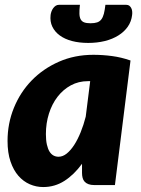

<svg xmlns="http://www.w3.org/2000/svg" viewBox="-20 -748 570 776"><path d="M10.5 0ZM444.5 0H361.5Q347 0 337.2 -3.8Q327.5 -7.5 321.8 -14Q316 -20.5 313.8 -29.5Q311.5 -38.5 311.5 -49V-86Q279.5 -42 240.5 -17Q201.5 8 154.5 8Q126.5 8 100.5 -3.2Q74.5 -14.5 54.5 -37.2Q34.5 -60 22.5 -95.2Q10.5 -130.5 10.5 -178.5Q10.5 -249 36.2 -312.2Q62 -375.5 108.2 -423Q154.5 -470.5 218 -498.5Q281.5 -526.5 357.5 -526.5Q394.5 -526.5 432.5 -521.5Q470.5 -516.5 507.5 -503.5ZM216.5 -114.5Q233.5 -114.5 249.5 -127.2Q265.5 -140 279.8 -162Q294 -184 306 -213.5Q318 -243 326.5 -276.5L344.5 -420H335.5Q297.5 -420 266.2 -403Q235 -386 212.5 -356.8Q190 -327.5 177.8 -288.8Q165.5 -250 165.5 -206Q165.5 -181 169.5 -163.5Q173.5 -146 180.2 -135.2Q187 -124.5 196.2 -119.5Q205.5 -114.5 216.5 -114.5ZM346 -654Q362 -654 372.5 -657.5Q383 -661 389.5 -669.5Q396 -678 399.8 -692.2Q403.5 -706.5 406 -728.5H490.5Q498 -728.5 502.8 -724.8Q507.5 -721 510.5 -715.2Q513.5 -709.5 514.2 -702.2Q515 -695 514 -687.5Q511 -661 496.5 -640.2Q482 -619.5 458.5 -604.8Q435 -590 403.8 -582.2Q372.5 -574.5 336.5 -574.5Q300.5 -574.5 271 -582.2Q241.5 -590 221.5 -604.8Q201.5 -619.5 191.5 -640.2Q181.5 -661 184.5 -687.5Q185.5 -695 188.2 -702.2Q191 -709.5 195.2 -715.2Q199.5 -721 205.2 -724.8Q211 -728.5 218 -728.5H303Q300.5 -706.5 301 -692.2Q301.5 -678 306.2 -669.5Q311 -661 320.5 -657.5Q330 -654 346 -654Z"/></svg>

Font: Lato Black
Style: Italic
Weight: 900
Italic angle: -7°
Designer: Lukasz Dziedzic
Foundry: tyPoland Lukasz Dziedzic
Version: Version 2.007; 2014-02-27